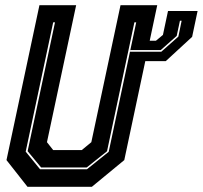

<svg xmlns="http://www.w3.org/2000/svg" viewBox="-20 -720 782 740"><path d="M134.5 -67.5H315L399 -135L505 -634H498L392.5 -137L314 -74.5H138.5L86.5 -137.5L192 -634H185L79 -135.5ZM673.5 -640 661 -581.5 599.5 -527H482.5L481 -520.5H601.5L667.5 -579L680 -640ZM627.5 -677.5H741.5L720.5 -578L619 -484.5H540L459 -103L334 0H86L5 -103L132 -700H273.5L161 -172L185 -141.5H295L332 -172L444.5 -700H586L557 -563H581L608 -585.5Z"/></svg>

Font: Tourney ExtraBold
Style: Italic
Weight: 800
Italic angle: -12°
Version: Version 1.015